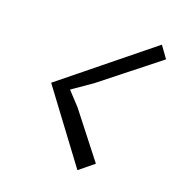

<svg xmlns="http://www.w3.org/2000/svg" viewBox="-112 -793 712 774"><g transform="rotate(20 244.0 -406.0)"><path d="M366 -160 305 -110 85 -405 452 -702 488 -652 248 -462 167 -406V-404L219 -348Z"/></g></svg>

Font: TypoPRO Sinkin Sans
Style: 300 Light Italic
Weight: 300
Italic angle: -112°
Designer: Keith Bates
Foundry: K-Type
Version: Sinkin Sans (version 1.0)  by Keith Bates   •   © 2014   www